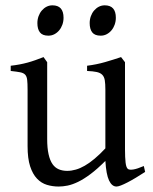

<svg xmlns="http://www.w3.org/2000/svg" viewBox="-20 -682 570 717"><path d="M522 -40Q503.9 -28.3 487.3 -18.3Q470.7 -8.3 456.5 -1Q442.4 6.3 431.6 10.5Q420.9 14.6 415 14.6Q397.9 14.6 387.2 -8.1Q376.5 -30.8 373.5 -81.1Q343.3 -50.8 318.1 -32Q293 -13.2 271.7 -2.9Q250.5 7.3 232.7 11Q214.8 14.6 199.2 14.6Q176.3 14.6 155.3 8.3Q134.3 2 118.2 -14.9Q102.1 -31.7 92.5 -61Q83 -90.3 83 -136.2V-347.2Q83 -370.6 81.5 -383.5Q80.1 -396.5 74 -403.1Q67.9 -409.7 55.2 -412.1Q42.5 -414.6 20 -417V-436.5Q37.6 -438.5 53 -441.4Q68.4 -444.3 82.8 -448.2Q97.2 -452.1 111.8 -457.3Q126.5 -462.4 142.6 -468.8L156.2 -449.7V-163.1Q156.2 -128.9 161.4 -106Q166.5 -83 176 -69.3Q185.5 -55.7 199.5 -49.8Q213.4 -43.9 231 -43.9Q246.6 -43.9 262.9 -48.6Q279.3 -53.2 296.6 -63.2Q314 -73.2 333 -89.1Q352.1 -105 373.5 -127.9V-347.2Q373.5 -369.1 371.3 -382.3Q369.1 -395.5 361.8 -402.8Q354.5 -410.2 341.1 -413.1Q327.6 -416 305.2 -417V-436.5Q340.3 -440.9 372.6 -450.2Q404.8 -459.5 432.1 -468.8L446.8 -449.7V-124Q446.8 -93.8 449 -74.7Q451.2 -55.7 458 -50.8Q463.9 -46.9 478 -49.1Q492.2 -51.3 517.1 -62ZM412.6 -615.7Q412.6 -602.1 408.2 -589.8Q403.8 -577.6 396.2 -568.6Q388.7 -559.6 378.4 -554.2Q368.2 -548.8 356 -548.8Q334 -548.8 324.5 -561Q314.9 -573.2 314.9 -595.7Q314.9 -609.4 319.3 -621.6Q323.7 -633.8 331.5 -642.8Q339.4 -651.9 349.4 -657Q359.4 -662.1 371.1 -662.1Q412.6 -662.1 412.6 -615.7ZM217.3 -615.7Q217.3 -602.1 212.9 -589.8Q208.5 -577.6 200.9 -568.6Q193.4 -559.6 183.1 -554.2Q172.9 -548.8 160.6 -548.8Q138.7 -548.8 129.2 -561Q119.6 -573.2 119.6 -595.7Q119.6 -609.4 124 -621.6Q128.4 -633.8 136.2 -642.8Q144 -651.9 154.1 -657Q164.1 -662.1 175.8 -662.1Q217.3 -662.1 217.3 -615.7Z"/></svg>

Font: Gentium Unicode
Style: Regular
Weight: 400
Version: Version 1.009